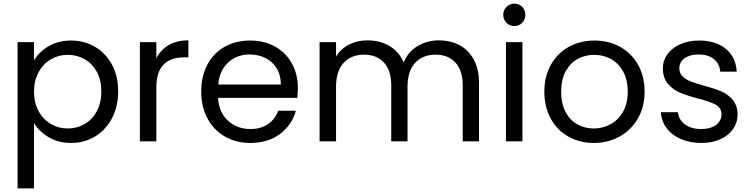

<svg xmlns="http://www.w3.org/2000/svg" viewBox="-20 -781 4147 1061"><path d="M168 -447Q195 -494 248.5 -525.5Q302 -557 373 -557Q446 -557 505.5 -522Q565 -487 599 -423.5Q633 -360 633 -276Q633 -193 599 -128Q565 -63 505.5 -27Q446 9 373 9Q303 9 249.5 -22.5Q196 -54 168 -101V260H77V-548H168ZM540 -276Q540 -338 515 -384Q490 -430 447.5 -454Q405 -478 354 -478Q304 -478 261.5 -453.5Q219 -429 193.5 -382.5Q168 -336 168 -275Q168 -213 193.5 -166.5Q219 -120 261.5 -95.5Q304 -71 354 -71Q405 -71 447.5 -95.5Q490 -120 515 -166.5Q540 -213 540 -276Z M844 -459Q868 -506 912.5 -532Q957 -558 1021 -558V-464H997Q844 -464 844 -298V0H753V-548H844Z M1626 -295Q1626 -269 1623 -240H1185Q1190 -159 1240.5 -113.5Q1291 -68 1363 -68Q1422 -68 1461.5 -95.5Q1501 -123 1517 -169H1615Q1593 -90 1527 -40.5Q1461 9 1363 9Q1285 9 1223.5 -26Q1162 -61 1127 -125.5Q1092 -190 1092 -275Q1092 -360 1126 -424Q1160 -488 1221.5 -522.5Q1283 -557 1363 -557Q1441 -557 1501 -523Q1561 -489 1593.5 -429.5Q1626 -370 1626 -295ZM1532 -314Q1532 -366 1509 -403.5Q1486 -441 1446.5 -460.5Q1407 -480 1359 -480Q1290 -480 1241.5 -436Q1193 -392 1186 -314Z M2405 -558Q2469 -558 2519 -531.5Q2569 -505 2598 -452Q2627 -399 2627 -323V0H2537V-310Q2537 -392 2496.5 -435.5Q2456 -479 2387 -479Q2316 -479 2274 -433.5Q2232 -388 2232 -302V0H2142V-310Q2142 -392 2101.5 -435.5Q2061 -479 1992 -479Q1921 -479 1879 -433.5Q1837 -388 1837 -302V0H1746V-548H1837V-469Q1864 -512 1909.5 -535Q1955 -558 2010 -558Q2079 -558 2132 -527Q2185 -496 2211 -436Q2234 -494 2287 -526Q2340 -558 2405 -558Z M2823 -637Q2797 -637 2779 -655Q2761 -673 2761 -699Q2761 -725 2779 -743Q2797 -761 2823 -761Q2848 -761 2865.5 -743Q2883 -725 2883 -699Q2883 -673 2865.5 -655Q2848 -637 2823 -637ZM2867 -548V0H2776V-548Z M3261 9Q3184 9 3121.5 -26Q3059 -61 3023.5 -125.5Q2988 -190 2988 -275Q2988 -359 3024.5 -423.5Q3061 -488 3124 -522.5Q3187 -557 3265 -557Q3343 -557 3406 -522.5Q3469 -488 3505.5 -424Q3542 -360 3542 -275Q3542 -190 3504.5 -125.5Q3467 -61 3403 -26Q3339 9 3261 9ZM3261 -71Q3310 -71 3353 -94Q3396 -117 3422.5 -163Q3449 -209 3449 -275Q3449 -341 3423 -387Q3397 -433 3355 -455.5Q3313 -478 3264 -478Q3214 -478 3172.5 -455.5Q3131 -433 3106 -387Q3081 -341 3081 -275Q3081 -208 3105.5 -162Q3130 -116 3171 -93.5Q3212 -71 3261 -71Z M3856 9Q3793 9 3743 -12.5Q3693 -34 3664 -72.5Q3635 -111 3632 -161H3726Q3730 -120 3764.5 -94Q3799 -68 3855 -68Q3907 -68 3937 -91Q3967 -114 3967 -149Q3967 -185 3935 -202.5Q3903 -220 3836 -237Q3775 -253 3736.5 -269.5Q3698 -286 3670.5 -318.5Q3643 -351 3643 -404Q3643 -446 3668 -481Q3693 -516 3739 -536.5Q3785 -557 3844 -557Q3935 -557 3991 -511Q4047 -465 4051 -385H3960Q3957 -428 3925.5 -454Q3894 -480 3841 -480Q3792 -480 3763 -459Q3734 -438 3734 -404Q3734 -377 3751.5 -359.5Q3769 -342 3795.5 -331.5Q3822 -321 3869 -308Q3928 -292 3965 -276.5Q4002 -261 4028.5 -230Q4055 -199 4056 -149Q4056 -104 4031 -68Q4006 -32 3960.5 -11.5Q3915 9 3856 9Z"/></svg>

Font: Fz Poppins
Style: Regular
Weight: 400
Designer: Ninad Kale (Devanagari), Jonny Pinhorn (Latin)
Foundry: Indian Type Foundry
Version: Vit hóa bi Vntype.Com & FontZin.Com